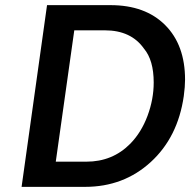

<svg xmlns="http://www.w3.org/2000/svg" viewBox="-20 -727 752 747"><path d="M316 -98H197L269 -609H388Q490 -609 540 -538Q578 -493 578 -406Q578 -341 554 -276.5Q530 -212 487 -168Q418 -98 316 -98ZM311 0Q461 0 566.5 -96.5Q672 -193 695 -353Q700 -390 700 -417Q700 -552 622.5 -629.5Q545 -707 410 -707H163L64 0Z"/></svg>

Font: Brisa Sans Medium
Style: Italic
Weight: 600
Italic angle: -8°
Designer: Dalton Maag Ltd
Foundry: Dalton Maag Ltd
Version: Version 1.101;July 10, 2019;FontCreator 11.5.0.2425 64-bit